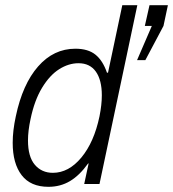

<svg xmlns="http://www.w3.org/2000/svg" viewBox="-20 -710 668 741"><path d="M510 -690 364 0H305L322 -79H320Q287 -33 250 -11Q213 11 167 11Q98 11 63.5 -34Q29 -79 29 -159Q29 -206 41 -261Q67 -385 127 -453.5Q187 -522 271 -522Q320 -522 348.5 -499Q377 -476 393 -429L397 -430L452 -690ZM628 -690 611 -610 541 -478H509L566 -610H539L557 -690ZM364 -261Q373 -306 373 -342Q373 -401 350 -433.5Q327 -466 283 -466Q245 -466 208.5 -443Q172 -420 142.5 -371.5Q113 -323 98 -251Q88 -205 88 -168Q88 -105 114.5 -74Q141 -43 184 -43Q245 -43 294 -102Q343 -161 364 -261Z"/></svg>

Font: Decalotype Light Italic
Style: Regular
Weight: 300
Italic angle: -12°
Designer: Alfredo Marco Pradil
Foundry: Alfredo Marco Pradil
Version: Version 1.0